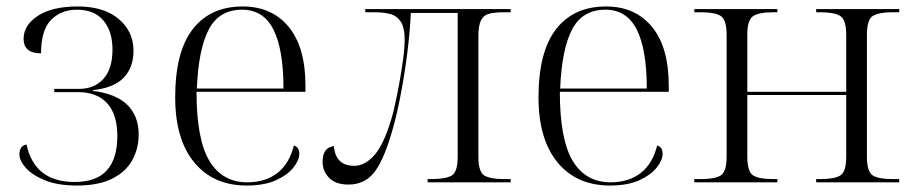

<svg xmlns="http://www.w3.org/2000/svg" viewBox="-20 -564 2829 594"><path d="M218 10Q159 10 119.5 -6Q80 -22 60 -44.5Q40 -67 40 -87Q40 -97 44.5 -105.5Q49 -114 62 -117Q87 -1 211 -1Q278 -1 310.5 -37Q343 -73 343 -143Q343 -210 311.5 -244.5Q280 -279 221 -279H148V-289H224Q272 -289 300 -320Q328 -351 328 -411Q328 -467 300 -500.5Q272 -534 218 -534Q169 -534 138 -502.5Q107 -471 107 -399Q53 -399 53 -444Q53 -486 97 -515Q141 -544 221 -544Q301 -544 347 -505.5Q393 -467 393 -407Q393 -355 362.5 -323.5Q332 -292 267 -285V-283Q339 -274 374 -239.5Q409 -205 409 -148Q409 -105 389.5 -69Q370 -33 327.5 -11.5Q285 10 218 10Z M743 10Q640 10 581 -61.5Q522 -133 522 -263Q522 -404 576.5 -474Q631 -544 731 -544Q821 -544 873 -481Q925 -418 925 -299V-280H588Q588 -132 628 -66Q668 0 745 0Q802 0 839 -29.5Q876 -59 889 -114Q906 -109 906 -88Q906 -69 888 -46Q870 -23 834 -6.5Q798 10 743 10ZM857 -290Q857 -411 826 -472.5Q795 -534 729 -534Q658 -534 626 -473Q594 -412 589 -290Z M1058 7Q1018 7 998 -14Q978 -35 978 -63Q978 -108 1013 -112Q1018 -51 1076 -51Q1111 -51 1141.5 -88Q1172 -125 1197 -218Q1202 -239 1208 -268.5Q1214 -298 1219.5 -330.5Q1225 -363 1228.5 -392Q1232 -421 1232 -440Q1232 -479 1219.5 -497.5Q1207 -516 1186 -521Q1165 -526 1140 -526H1110V-536H1560V-526H1539Q1510 -526 1493 -521.5Q1476 -517 1468 -501Q1460 -485 1460 -451V-80Q1460 -32 1478.5 -21Q1497 -10 1538 -10H1560V0H1303V-10H1316Q1359 -10 1377.5 -21Q1396 -32 1396 -80V-524H1251Q1248 -460 1239 -391.5Q1230 -323 1217.5 -260Q1205 -197 1191 -151Q1165 -63 1135.5 -28Q1106 7 1058 7Z M1867 10Q1764 10 1705 -61.5Q1646 -133 1646 -263Q1646 -404 1700.5 -474Q1755 -544 1855 -544Q1945 -544 1997 -481Q2049 -418 2049 -299V-280H1712Q1712 -132 1752 -66Q1792 0 1869 0Q1926 0 1963 -29.5Q2000 -59 2013 -114Q2030 -109 2030 -88Q2030 -69 2012 -46Q1994 -23 1958 -6.5Q1922 10 1867 10ZM1981 -290Q1981 -411 1950 -472.5Q1919 -534 1853 -534Q1782 -534 1750 -473Q1718 -412 1713 -290Z M2128 0V-10H2149Q2191 -10 2209.5 -21Q2228 -32 2228 -80V-455Q2228 -503 2210 -514.5Q2192 -526 2152 -526H2128V-536H2385V-526H2370Q2329 -526 2310.5 -514.5Q2292 -503 2292 -456V-280H2598V-455Q2598 -503 2579.5 -514.5Q2561 -526 2520 -526H2505V-536H2762V-526H2740Q2698 -526 2680 -514.5Q2662 -503 2662 -456V-80Q2662 -32 2680.5 -21Q2699 -10 2740 -10H2762V0H2505V-10H2519Q2561 -10 2579.5 -21Q2598 -32 2598 -80V-270H2292V-80Q2292 -32 2310.5 -21Q2329 -10 2370 -10H2385V0Z"/></svg>

Font: Noto Serif Display Light
Style: Regular
Weight: 300
Designer: Monotype Design Team
Foundry: Monotype Imaging Inc.
Version: Version 2.009